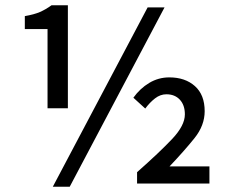

<svg xmlns="http://www.w3.org/2000/svg" viewBox="-20 -695 859 727"><path d="M160 -285V-585H74V-634Q109 -640 131 -649.5Q153 -659 175 -675H237V-285ZM180 12 539 -667H603L244 12ZM499 0V-43Q585 -119 632.5 -169.5Q680 -220 680 -262Q680 -297 661 -317.5Q642 -338 610 -338Q587 -338 567 -322.5Q547 -307 530 -284L485 -325Q510 -360 545 -381Q580 -402 621 -402Q681 -402 718 -369Q755 -336 755 -274Q755 -220 716.5 -172Q678 -124 622 -65H773V0Z"/></svg>

Font: Assistant SemiBold
Style: Regular
Weight: 600
Designer: Hebrew By Ben Nathan, Latin by Paul Hunt
Version: Version 3.000